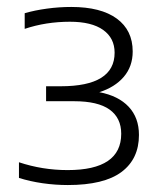

<svg xmlns="http://www.w3.org/2000/svg" viewBox="-20 -458 460 552"><path d="M379.5 -70Q379.5 -1 329.2 36.5Q279 74 175 74Q139 74 102.5 68.8Q66 63.5 34.5 53.5V8.5Q102 31 174.5 31Q328.5 31 328.5 -73.5Q328.5 -119 295 -143Q261.5 -167 193 -167H112.5V-210H154.5Q309.5 -210 309.5 -306.5Q309.5 -348.5 276.5 -372Q243.5 -395.5 181 -395.5Q112 -395.5 51 -375V-420Q80 -428.5 115 -433.2Q150 -438 185 -438Q270 -438 315.8 -404.5Q361.5 -371 361.5 -310Q361.5 -267 335.8 -237Q310 -207 265.5 -193Q320.5 -182.5 350 -151Q379.5 -119.5 379.5 -70Z"/></svg>

Font: Encode Sans Expanded Light
Style: Regular
Weight: 300
Width: 7
Designer: Multiple Designers
Foundry: Impallari Type
Version: Version 2.000